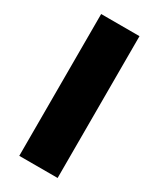

<svg xmlns="http://www.w3.org/2000/svg" viewBox="-171 -701 629 762"><g transform="rotate(30 144.0 -320.0)"><path d="M56.2 4.9V-645H231.9V4.9Z"/></g></svg>

Font: LT Superior Black
Style: Regular
Weight: 900
Designer: Daniel Lyons
Foundry: LyonsType
Version: Version 2.005